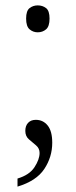

<svg xmlns="http://www.w3.org/2000/svg" viewBox="-20 -539 284 713"><path d="M120 -419Q103 -419 90 -430Q77 -441 77 -470Q77 -499 90 -509Q103 -519 120 -519Q138 -519 151 -509Q164 -499 164 -470Q164 -441 151 -430Q138 -419 120 -419ZM45 154V124Q89 111 108 82Q127 53 127 29Q127 12 114 1Q101 -10 87.5 -21.5Q74 -33 74 -53Q74 -72 84.5 -83Q95 -94 113 -94Q140 -94 157 -73Q174 -52 174 -9Q174 44 144.5 88.5Q115 133 45 154Z"/></svg>

Font: Noto Serif Gurmukhi Light
Style: Regular
Weight: 300
Designer: Vaibhav Singh and the Monotype Design Team
Foundry: Monotype Imaging Inc.
Version: Version 2.004; ttfautohint (v1.8.4.7-5d5b)